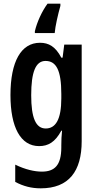

<svg xmlns="http://www.w3.org/2000/svg" viewBox="-20 -852 526 1046"><path d="M309 -820V-832H239C208 -790 181 -730 170 -682V-672H278C281 -709 296 -774 309 -820ZM198 -619C95 -619 37 -517 37 -334C37 -159 92 -56 193 -56C242 -56 280 -77 314 -140H318C315 -114 314 -85 314 -59V-49C314 49 277 83 208 83C169 83 118 72 63 45V139C108 163 152 174 202 174C355 174 425 81 425 -83V-609H330L321 -538H314C282 -599 245 -619 198 -619ZM228 -520C286 -520 314 -470 314 -340V-316C314 -201 283 -152 229 -152C175 -152 150 -210 150 -333C150 -459 174 -520 228 -520Z"/></svg>

Font: Noto Sans Malayalam UI ExtraCondensed SemiBold
Style: Regular
Weight: 600
Width: 2
Designer: Jelle Bosma - Monotype Design Team
Foundry: Monotype Imaging Inc.
Version: Version 2.104